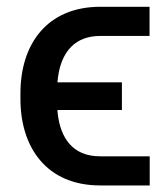

<svg xmlns="http://www.w3.org/2000/svg" viewBox="-20 -551 488 573"><path d="M343.8 -305.2H151.4C152.3 -316.4 153.8 -326.7 155.8 -336.9C168.5 -397.9 204.6 -443.8 279.8 -443.8H426.3V-530.8H279.8C120.1 -530.8 41 -418.9 41 -272.9V-255.4C41 -110.4 119.6 2.4 278.8 2.4H426.8V-84.5H278.8C194.8 -84.5 160.6 -141.6 152.3 -211.4C151.9 -214.8 151.9 -218.8 151.4 -222.7H343.8Z"/></svg>

Font: Bert Sans Medium
Style: Regular
Weight: 500
Designer: Christian Robertson (Google), Cristiano Sobral
Foundry: Google, Cristiano Sobral
Version: Version 3.101